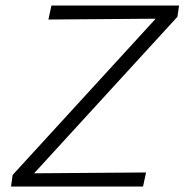

<svg xmlns="http://www.w3.org/2000/svg" viewBox="-20 -678 671 698"><path d="M625 -617 104 -48 511 -51 500 0H20L26 -42L546 -610L156 -607L167 -658H631Z"/></svg>

Font: Ysabeau Infant Semilight
Style: Italic
Weight: 300
Italic angle: -12°
Designer: Christian Thalmann (Catharsis Fonts)
Version: Version 0.003